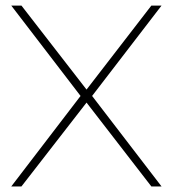

<svg xmlns="http://www.w3.org/2000/svg" viewBox="-20 -670 621 690"><path d="M560.5 0 311 -325.2 560.5 -649.9H523.9L291 -348.1L57.1 -649.9H20.5L269.5 -325.2L20.5 0H57.1L291 -301.3L523.9 0Z"/></svg>

Font: Estedad-FD VF
Style: Regular
Weight: 100
Designer: Amin Abedi
Version: Version 7.3